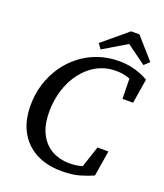

<svg xmlns="http://www.w3.org/2000/svg" viewBox="-158 -970 932 1090"><g transform="rotate(20 308.5 -424.5)"><path d="M344 16Q253 16 187.5 -19Q122 -54 86.5 -119Q51 -184 51 -276Q51 -344 70 -405Q89 -466 123.5 -516.5Q158 -567 206 -604.5Q254 -642 313 -662.5Q372 -683 438 -683Q477 -683 509.5 -676.5Q542 -670 569.5 -659Q597 -648 617 -636L593 -488H529L526 -630L571 -586Q548 -603 514 -614Q480 -625 440 -625Q391 -625 349 -607.5Q307 -590 272.5 -557.5Q238 -525 213.5 -481.5Q189 -438 176 -386Q163 -334 163 -276Q163 -199 189.5 -146.5Q216 -94 263 -67.5Q310 -41 373 -41Q408 -41 439 -49.5Q470 -58 499 -72L440 -29L490 -180H556L531 -26Q499 -11 453.5 2.5Q408 16 344 16ZM494 -865 606 -738 575 -709 426 -817H497L316 -709L294 -740L444 -865Z"/></g></svg>

Font: Source Serif 4 Medium
Style: Italic
Weight: 500
Italic angle: -12°
Designer: Frank Grießhammer
Foundry: Adobe Systems Incorporated
Version: Version 4.004;hotconv 1.0.116;makeotfexe 2.5.65601